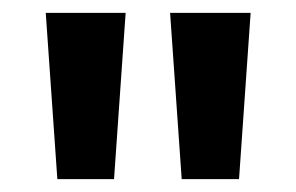

<svg xmlns="http://www.w3.org/2000/svg" viewBox="-20 -734 459 298"><path d="M175 -714H51L69 -456H157ZM369 -714H244L262 -456H351Z"/></svg>

Font: Noto Sans Armenian ExtraCondensed SemiBold
Style: Regular
Weight: 600
Width: 2
Designer: Monotype Design Team
Foundry: Monotype Imaging Inc.
Version: Version 2.008